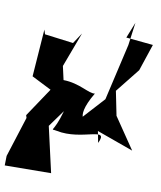

<svg xmlns="http://www.w3.org/2000/svg" viewBox="-95 -641 783 931"><g transform="rotate(10 296.5 -175.5)"><path d="M404 -44 324 -53 588 42 484 -111 460 -230 554 -348 598 -480 465 -493 496 -571 481 -459 417 -181 314 -68C370 -63 271 -46 362 -199C333 -193 281 -236 201 -237L186 -304L250 -475L215 -422L74 -440L67 -462L50 -229L147 -180L52 -38L56 -25L-7 173L-8 220L220 218L169 -6L229 -89C196 30 173 3 211 11C339 38 463 -57 419 34Z"/></g></svg>

Font: Asimov Silicon
Style: Regular
Weight: 400
Designer: Google
Version: Version 2.000980; 2014